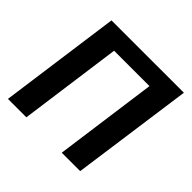

<svg xmlns="http://www.w3.org/2000/svg" viewBox="-182 -923 1105 1105"><g transform="rotate(45 371.0 -370.5)"><path d="M24 0H174L260 -628H548L462 0H612L715 -741H126Z"/></g></svg>

Font: Cheyenne Sans
Style: Bold Italic
Weight: 700
Italic angle: -8.13011°
Designer: The Public Sans project authors (U.S. Web Design System), Libre Franklin designed by Pablo Impallari and Rodrigo Fuenzal
Foundry: The Cheyenne Sans Project Authors
Version: Version 2.007